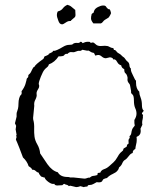

<svg xmlns="http://www.w3.org/2000/svg" viewBox="-20 -889 656 796"><path d="M543.9 -546.9Q543.9 -520.5 557.6 -508.8V-505.9Q557.6 -498 563 -484.4Q568.4 -470.7 568.4 -453.1Q568.4 -435.5 576.2 -429.7Q574.2 -426.8 571.3 -423.8Q568.4 -420.9 568.4 -418Q568.4 -415 570.8 -414.6Q573.2 -414.1 573.2 -411.1L572.3 -409.2Q573.2 -401.4 571.3 -394.5Q569.3 -387.7 569.3 -381.3Q569.3 -375 570.3 -372.1L562.5 -355.5Q563.5 -351.6 563.5 -345.7Q563.5 -328.1 545.9 -321.3Q546.9 -317.4 546.9 -308.6Q546.9 -299.8 544.4 -290.5Q542 -281.2 541 -271.5Q529.3 -265.6 530.3 -254.9Q521.5 -252 516.1 -244.6Q510.7 -237.3 505.9 -232.4Q501 -227.5 498 -226.1Q495.1 -224.6 492.2 -221.2Q489.3 -217.8 487.3 -212.9Q484.4 -205.1 478.5 -199.2Q472.7 -195.3 472.7 -191.9Q472.7 -188.5 466.8 -181.2Q460.9 -173.8 446.8 -167.5Q432.6 -161.1 422.9 -150.4H419.9L409.2 -146.5Q406.2 -143.6 403.3 -137.7Q398.4 -130.9 380.9 -133.8Q375 -130.9 367.7 -126.5Q360.4 -122.1 352.1 -122.1Q343.8 -122.1 343.8 -118.7Q343.8 -115.2 337.4 -115.2Q331.1 -115.2 328.1 -113.3H327.1L313.5 -117.2Q303.7 -113.3 295.9 -113.3L271.5 -119.1Q269.5 -119.1 265.6 -117.2Q261.7 -122.1 255.9 -123Q250 -124 246.1 -127Q243.2 -126 238.3 -121.1H236.3L217.8 -120.1Q207 -120.1 205.1 -127Q195.3 -124 181.2 -134.3Q167 -144.5 165 -153.3H162.1L150.4 -157.2Q147.5 -161.1 144.5 -164.6Q141.6 -168 140.6 -172.9Q132.8 -174.8 127.9 -180.2Q123 -185.5 113.3 -185.5Q111.3 -191.4 106.9 -194.3Q102.5 -197.3 98.6 -200.2Q92.8 -219.7 75.2 -236.3Q56.6 -286.1 51.3 -297.9Q45.9 -309.6 45.9 -311.5L48.8 -321.3L46.9 -326.2Q46.9 -328.1 47.9 -328.1Q48.8 -328.1 48.8 -330.1L44.9 -352.5L46.9 -367.2L42 -377.9L48.8 -405.3V-417Q48.8 -421.9 50.8 -426.3Q52.7 -430.7 54.7 -439Q56.6 -447.3 56.6 -459.5Q56.6 -471.7 59.6 -481.9Q62.5 -492.2 66.9 -495.6Q71.3 -499 69.3 -510.7Q81.1 -526.4 85.4 -540.5Q89.8 -554.7 89.8 -556.6Q89.8 -562.5 92.8 -565.4Q97.7 -568.4 97.2 -573.2Q96.7 -578.1 99.6 -580.1Q102.5 -582 105.5 -585.9Q108.4 -589.8 111.3 -596.7Q114.3 -603.5 119.1 -610.4L123 -612.3Q126 -621.1 159.2 -644.5Q162.1 -647.5 162.6 -650.4Q163.1 -653.3 165 -655.3Q168.9 -656.2 180.7 -662.1L182.6 -666L198.2 -673.8L199.2 -677.7Q201.2 -678.7 204.1 -678.2Q207 -677.7 217.3 -682.1Q227.5 -686.5 241.2 -694.8Q254.9 -703.1 267.1 -703.1Q279.3 -703.1 281.7 -706.1Q284.2 -709 289.6 -710.4Q294.9 -711.9 301.8 -710.9Q308.6 -710 313.5 -715.8H314.5Q319.3 -715.8 322.3 -710Q334 -715.8 343.8 -715.8Q353.5 -715.8 353.5 -714.4Q353.5 -712.9 355.5 -711.9Q357.4 -710.9 359.4 -711.9Q361.3 -712.9 365.2 -712.9Q369.1 -712.9 376.5 -705.6Q383.8 -698.2 396.5 -698.2L415 -699.2Q426.8 -699.2 433.6 -694.8Q440.4 -690.4 449.2 -689.5Q451.2 -688.5 451.2 -686Q451.2 -683.6 453.1 -681.6H457Q460.9 -678.7 463.4 -675.3Q465.8 -671.9 468.8 -669.9L478.5 -664.1Q482.4 -661.1 485.4 -657.7Q488.3 -654.3 493.2 -651.4Q496.1 -649.4 498.5 -645.5Q501 -641.6 503.9 -638.2Q506.8 -634.8 509.8 -632.8Q512.7 -630.9 514.6 -626.5Q516.6 -622.1 516.6 -618.2Q516.6 -614.3 518.6 -609.9Q520.5 -605.5 521.5 -606.4Q522.5 -607.4 522.5 -602.1Q522.5 -596.7 524.9 -590.3Q527.3 -584 531.2 -576.7Q535.2 -569.3 538.1 -562.5Q541 -555.7 543.9 -554.7ZM122.1 -450.2 117.2 -400.4Q117.2 -393.6 118.7 -389.2Q120.1 -384.8 121.1 -375.5Q122.1 -366.2 121.6 -353Q121.1 -339.8 123 -323.2Q125 -306.6 134.8 -290Q144.5 -273.4 146.5 -252.9Q154.3 -242.2 161.6 -230.5Q168.9 -218.8 176.8 -208Q196.3 -180.7 219.7 -174.8Q230.5 -155.3 259.8 -155.3Q268.6 -155.3 269.5 -153.3H284.2L330.1 -148.4Q335.9 -148.4 341.3 -150.9Q346.7 -153.3 351.6 -152.3Q359.4 -159.2 366.2 -159.7Q373 -160.2 382.8 -163.1Q384.8 -164.1 384.3 -167.5Q383.8 -170.9 386.7 -171.9Q389.6 -172.9 395.5 -172.9Q399.4 -183.6 411.1 -187.5Q422.9 -191.4 432.1 -199.7Q441.4 -208 450.2 -215.8Q459 -223.6 466.3 -236.8Q473.6 -250 478.5 -254.9L489.3 -264.6Q491.2 -266.6 491.2 -270Q491.2 -273.4 497.6 -276.4Q503.9 -279.3 505.4 -281.7Q506.8 -284.2 506.3 -286.1Q505.9 -288.1 507.8 -290Q513.7 -292 513.2 -296.4Q512.7 -300.8 512.7 -306.2Q512.7 -311.5 516.1 -314.9Q519.5 -318.4 516.6 -324.2Q523.4 -329.1 524.4 -337.4Q525.4 -345.7 527.8 -352.1Q530.3 -358.4 533.7 -361.8Q537.1 -365.2 539.1 -370.1Q537.1 -372.1 537.1 -381.8V-391.6Q545.9 -405.3 545.9 -417.5Q545.9 -429.7 541 -439.5Q535.2 -452.1 535.2 -472.2Q535.2 -492.2 529.3 -497.1Q523.4 -502 523.4 -504.9V-511.7L519.5 -533.2Q519.5 -538.1 515.1 -543Q510.7 -547.9 509.3 -552.7Q507.8 -557.6 508.8 -562.5Q509.8 -567.4 506.8 -575.2Q503.9 -583 499.5 -585.9Q495.1 -588.9 495.1 -602.5Q484.4 -606.4 482.4 -618.2Q471.7 -621.1 466.8 -630.4Q461.9 -639.6 457.5 -641.6Q453.1 -643.6 452.6 -643.1Q452.1 -642.6 450.2 -642.6H449.2L447.3 -647.5Q441.4 -651.4 435.5 -651.4L418.9 -647.5Q410.2 -647.5 402.3 -654.3Q394.5 -661.1 387.7 -661.1Q380.9 -661.1 376 -658.2Q373 -661.1 372.1 -664.6Q371.1 -668 368.2 -669.9Q360.4 -670.9 356.4 -673.8Q352.5 -676.8 345.7 -679.7L341.8 -678.7L322.3 -682.6Q320.3 -682.6 317.9 -680.2Q315.4 -677.7 310.5 -678.2Q305.7 -678.7 301.8 -677.7Q297.9 -676.8 294.9 -675.3Q292 -673.8 288.1 -672.9Q284.2 -671.9 278.3 -672.9Q272.5 -673.8 268.1 -671.9Q263.7 -669.9 261.2 -667Q258.8 -664.1 253.9 -666Q248 -664.1 245.6 -659.7Q243.2 -655.3 222.7 -655.3Q207 -630.9 182.6 -622.1Q180.7 -614.3 174.8 -609.9Q168.9 -605.5 164.1 -599.6Q158.2 -592.8 149.4 -571.3Q140.6 -549.8 140.6 -541L142.6 -533.2Q142.6 -526.4 138.7 -520.5Q134.8 -514.6 132.8 -509.3Q130.9 -503.9 131.8 -498.5Q132.8 -493.2 131.3 -487.8Q129.9 -482.4 127 -476.6Q120.1 -464.8 122.1 -450.2ZM367.2 -792Q357.4 -803.7 357.4 -812.5Q357.4 -821.3 359.4 -827.1V-828.1Q359.4 -831.1 362.3 -833Q369.1 -835.9 369.1 -839.8Q369.1 -843.8 371.1 -845.7Q374 -853.5 386.2 -859.9Q398.4 -866.2 407.7 -866.2Q417 -866.2 419.4 -861.8Q421.9 -857.4 426.3 -853.5Q430.7 -849.6 433.1 -850.6Q435.5 -851.6 438 -843.8Q440.4 -835.9 440.4 -834.5Q440.4 -833 437 -826.7Q433.6 -820.3 431.6 -817.9Q429.7 -815.4 424.3 -812.5Q418.9 -809.6 414.6 -806.6Q410.2 -803.7 406.7 -798.8Q403.3 -793.9 398.4 -792ZM292 -847.7 293 -827.1Q293 -819.3 288.1 -815.9Q283.2 -812.5 281.2 -810.1Q279.3 -807.6 276.9 -806.2Q274.4 -804.7 273.4 -801.8H270.5Q262.7 -802.7 252.4 -795.4Q242.2 -788.1 237.3 -788.1Q226.6 -788.1 221.7 -803.7Q215.8 -818.4 215.8 -827.1Q215.8 -835.9 219.7 -841.8Q233.4 -844.7 240.7 -854.5Q248 -864.3 259.8 -869.1Q270.5 -866.2 277.3 -859.9Q284.2 -853.5 292 -847.7Z"/></svg>

Font: Mountains of Christmas
Style: Regular
Weight: 400
Designer: Crystal Kluge
Foundry: Font Diner, Inc DBA Tart Workshop
Version: Version 1.002